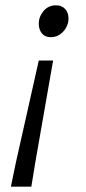

<svg xmlns="http://www.w3.org/2000/svg" viewBox="-20 -518 322 723"><path d="M113 93 98 185H21L40 93L126 -290H180ZM191 -498Q213 -498 225.5 -484Q238 -470 238 -448Q238 -435 233 -422.5Q228 -410 219 -400Q210 -390 198 -384Q186 -378 171 -378Q149 -378 137.5 -392.5Q126 -407 126 -429Q126 -455 144 -476.5Q162 -498 191 -498Z"/></svg>

Font: mr_Source Sans Pro
Style: Italic
Weight: 400
Italic angle: -11°
Designer: Paul D. Hunt
Foundry: Adobe Systems Incorporated
Version: Version 1.036;July 10, 2024;FontCreator 11.5.0.2430 64-bit